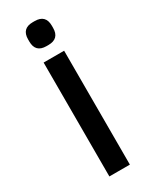

<svg xmlns="http://www.w3.org/2000/svg" viewBox="-233 -969 815 1022"><g transform="rotate(-30 175.0 -457.5)"><path d="M112 -700H238V0H112ZM102 -835V-848Q102 -915 169 -915H181Q248 -915 248 -848V-835Q248 -768 181 -768H169Q102 -768 102 -835Z"/></g></svg>

Font: Krub SemiBold
Style: Regular
Weight: 600
Version: Version 1.000; ttfautohint (v1.6)